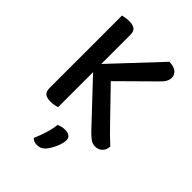

<svg xmlns="http://www.w3.org/2000/svg" viewBox="-242 -721 1058 1058"><g transform="rotate(45 286.5 -192.5)"><path d="M183 -274V-1Q175 1 162 4Q149 7 133 7Q102 7 88.5 -4.5Q75 -16 75 -43V-607Q83 -609 96.5 -611.5Q110 -614 125 -614Q154 -614 168.5 -603Q183 -592 183 -564V-338L440 -612Q478 -611 495 -595.5Q512 -580 512 -559Q512 -528 477 -496L287 -308Q370 -223 432.5 -157.5Q495 -92 540 -51Q538 -23 521.5 -7.5Q505 8 482 8Q458 8 441.5 -5Q425 -18 408 -35ZM297 207Q278 229 248 229Q222 229 208 213Q224 177 235.5 139.5Q247 102 250 70Q274 59 299 59Q319 59 332 68Q345 77 345 95Q345 107 340.5 123Q336 139 329 154.5Q322 170 313.5 184Q305 198 297 207Z"/></g></svg>

Font: Baloo Da 2 Medium
Style: Regular
Weight: 500
Designer: Noopur Datye, Sulekha Rajkumar and Ek Type
Foundry: Ek Type
Version: Version 1.640;hotconv 1.0.111;makeotfexe 2.5.65597; ttfautoh